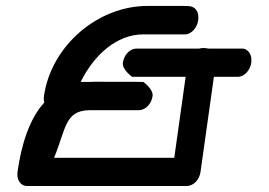

<svg xmlns="http://www.w3.org/2000/svg" viewBox="-20 -610 896 640"><path d="M273.5 -336.8H248.9C293.2 -426.6 368.3 -495.4 458.1 -495.4C569.6 -495.4 596.1 -495.4 596.1 -495.4C618.8 -495.4 637.3 -518.3 640.7 -542.5C643.8 -565 635.8 -586 612.9 -589.3C608 -590.5 592.5 -590.2 471.4 -590.2C304.4 -590.2 149.8 -455.5 126.6 -289.8C125.5 -282 125.7 -275.8 127.7 -268.4C77.8 -213.5 51.4 -129.1 38.4 -37C35 -12.8 47.3 10 69.8 10C69.9 10 601.5 10.3 603.9 10C626.7 8.6 644.9 -11.8 648.4 -37L693 -353.9L772.9 -354C795.5 -354 814.1 -376.8 817.6 -401C820.9 -425.2 808.9 -448.1 786.2 -448.1H674.1C672 -448.6 664.7 -450 659.4 -450C654.1 -450 650.5 -449.7 644.2 -448.1H434C411.5 -447.5 393 -425.4 389.6 -401C386.3 -377.9 420.4 -354 420.4 -354C423.4 -353.7 498.6 -353.9 598.8 -353.9C586.2 -264.8 570 -148.6 560.9 -84.1H160.3C199.7 -179.4 195.8 -240 275.3 -242.6C353.4 -242.6 442.7 -242.5 444.1 -242.7C466.7 -244.1 485 -264.5 488.6 -289.8C491.8 -312.9 457.9 -336.8 457.9 -336.8C456.3 -337 447 -337.5 294.3 -337.5C287.2 -337.5 280 -337.3 273.5 -336.8Z"/></svg>

Font: Hi.
Style: Black
Weight: 400
Designer: Mew Too, Robert Jablonski
Foundry: Cannot Into Space Fonts
Version: Version 1.996